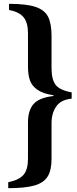

<svg xmlns="http://www.w3.org/2000/svg" viewBox="-20 -835 404 1002"><path d="M23 116Q81 104 103.5 76.5Q126 49 126 -6V-196Q126 -258 154.5 -291.5Q183 -325 259 -334V-338Q205 -346 176 -366Q147 -386 136.5 -415Q126 -444 126 -489V-662Q126 -717 103 -745Q80 -773 27 -783V-815Q118 -815 165.5 -799Q213 -783 231 -747.5Q249 -712 249 -647V-479Q249 -420 270.5 -392Q292 -364 354 -353V-320Q298 -315 273.5 -279.5Q249 -244 249 -193V-6Q249 54 228.5 86.5Q208 119 160 133Q112 147 23 147Z"/></svg>

Font: Taviraj
Style: Bold
Weight: 700
Designer: Katatrad Team
Foundry: CadsonDemak
Version: Version 1.001